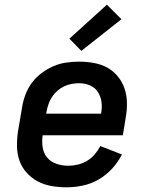

<svg xmlns="http://www.w3.org/2000/svg" viewBox="-20 -791 640 819"><path d="M264 8Q231 8 199.5 2.5Q168 -3 141.5 -17Q115 -31 94 -54Q73 -77 63 -106Q53 -135 52.5 -167Q52 -199 57 -232L74 -332Q78 -359 88 -386Q98 -413 115.5 -437Q133 -461 157 -479Q181 -497 207.5 -508.5Q234 -520 262 -524Q290 -528 317 -528Q349 -528 380 -522.5Q411 -517 437.5 -502.5Q464 -488 483 -464.5Q502 -441 511.5 -412.5Q521 -384 521.5 -352Q522 -320 516 -288L504 -214H162Q158 -188 162 -162.5Q166 -137 181.5 -118.5Q197 -100 221.5 -92Q246 -84 272 -84Q292 -84 312.5 -89Q333 -94 351.5 -105Q370 -116 384 -132.5Q398 -149 408 -168L500 -132Q484 -100 458.5 -72Q433 -44 401 -25.5Q369 -7 333.5 0.5Q298 8 264 8ZM177 -306H411Q416 -331 413 -355Q410 -379 398 -398Q386 -417 364 -426.5Q342 -436 317 -436Q302 -436 285.5 -433Q269 -430 254 -423Q239 -416 225.5 -404.5Q212 -393 202.5 -378.5Q193 -364 187.5 -348.5Q182 -333 179 -317ZM327 -574 276 -626 436 -771 498 -709Z"/></svg>

Font: Iosevka Aile Semibold
Style: Italic
Weight: 600
Italic angle: -9°
Designer: Belleve Invis
Foundry: Belleve Invis
Version: Version 31.1.0; ttfautohint (v1.8.4)